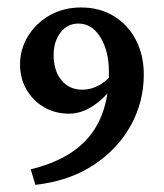

<svg xmlns="http://www.w3.org/2000/svg" viewBox="-20 -487 442 519"><path d="M290 -260.3Q266.6 -224.6 233.6 -202.1Q200.7 -179.7 166.5 -179.7Q129.4 -179.7 99.4 -197Q69.3 -214.4 51.8 -244.6Q34.2 -274.9 34.2 -312.5Q34.2 -354.5 55.9 -389.6Q77.6 -424.8 114.7 -445.8Q151.9 -466.8 199.2 -466.8Q249.5 -466.8 287.8 -443.4Q326.2 -419.9 347.4 -378.9Q368.7 -337.9 368.7 -285.2Q368.7 -211.4 333.3 -147.5Q297.9 -83.5 232.2 -40.5Q166.5 2.4 75.7 12.7L63 -29.3Q170.4 -55.2 222.4 -119.4Q274.4 -183.6 274.4 -291.5Q274.4 -349.1 251.5 -386.2Q228.5 -423.3 191.9 -423.3Q162.1 -423.3 143.6 -399.2Q125 -375 125 -338.4Q125 -295.9 146 -270.3Q167 -244.6 202.1 -244.6Q229 -244.6 252.4 -259.3Q275.9 -273.9 289.1 -294.4Z"/></svg>

Font: Lateef Medium
Style: Regular
Weight: 500
Designer: SIL International
Foundry: SIL International
Version: Version 4.200